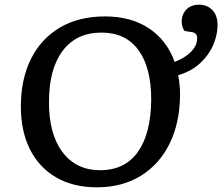

<svg xmlns="http://www.w3.org/2000/svg" viewBox="-20 -785 948 819"><path d="M393 14Q293 14 220 -28Q147 -70 108 -147.5Q69 -225 69 -331Q69 -448 112.5 -534.5Q156 -621 236.5 -668Q317 -715 428 -715Q539 -715 615.5 -664Q692 -613 725 -521Q747 -529 769.5 -543.5Q792 -558 806.5 -578Q821 -598 821 -623Q821 -645 798 -648L767 -653Q755 -671 755 -693Q755 -723 774.5 -744Q794 -765 830 -765Q864 -765 886 -742Q908 -719 908 -678Q908 -638 890.5 -595.5Q873 -553 836 -517.5Q799 -482 740 -464Q744 -444 746 -423Q748 -402 748 -379Q747 -261 703.5 -172.5Q660 -84 580.5 -35Q501 14 393 14ZM407 -59Q513 -59 568.5 -137.5Q624 -216 625 -361Q625 -497 570.5 -571.5Q516 -646 413 -646Q306 -646 247.5 -568.5Q189 -491 189 -352Q188 -215 246 -137Q304 -59 407 -59Z"/></svg>

Font: Literata 7pt Medium
Style: Italic
Weight: 500
Italic angle: -2°
Designer: Latin by Veronika Burian and Jose Scaglione. Greek by Irene Vlachou. Cyrillic by Vera Evstafieva
Foundry: TypeTogether
Version: Version 3.002